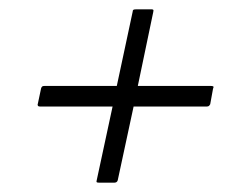

<svg xmlns="http://www.w3.org/2000/svg" viewBox="-20 -508 510 411"><path d="M192 -117Q188 -117 187 -118Q186 -119 187 -122L221 -280H65Q62 -280 61 -282Q60 -284 61 -286L68 -319Q69 -322 70.5 -323Q72 -324 75 -324H230L264 -483Q264 -486 265.5 -487Q267 -488 271 -488H305Q307 -488 308 -487Q309 -486 308 -482L275 -324H432Q435 -324 436.5 -323Q438 -322 436 -318L430 -285Q429 -283 427.5 -281.5Q426 -280 423 -280H266L232 -122Q231 -119 229 -118Q227 -117 225 -117Z"/></svg>

Font: Glory Thin Light
Style: Italic
Weight: 300
Italic angle: -12°
Version: Version 1.011